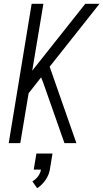

<svg xmlns="http://www.w3.org/2000/svg" viewBox="-20 -755 545 1013"><path d="M26 0 147 -735H209L150 -382L430 -735H505L242 -403L383 0H320L210 -313L197 -347L131 -263L87 0ZM176 238 151 202Q168 192 180.5 175.5Q193 159 196 140H158L172 55H257L243 140Q238 169 220 195Q202 221 176 238Z"/></svg>

Font: Iosevka SS04 Light Oblique
Style: Regular
Weight: 300
Italic angle: -9°
Monospace: yes
Designer: Belleve Invis
Foundry: Belleve Invis
Version: Version 19.0.0; ttfautohint (v1.8.4)